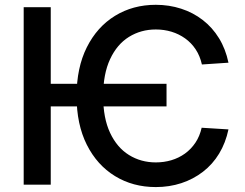

<svg xmlns="http://www.w3.org/2000/svg" viewBox="-20 -757 1004 787"><path d="M662.6 -413.6V-320.8H163.1V-413.6ZM916.5 -500 807.6 -492.7Q799.8 -527.8 782 -554.7Q764.2 -581.5 738.8 -599.6Q713.4 -617.7 682.9 -627Q652.3 -636.2 618.7 -636.2Q557.6 -636.2 508.5 -605.7Q459.5 -575.2 431.2 -514.4Q402.8 -453.6 402.8 -363.3Q402.8 -272.9 431.2 -212.6Q459.5 -152.3 508.5 -121.8Q557.6 -91.3 618.7 -91.3Q651.9 -91.3 682.4 -100.3Q712.9 -109.4 738 -127.4Q763.2 -145.5 781 -172.1Q798.8 -198.7 806.6 -233.4L916.5 -226.6Q904.8 -171.4 878.2 -127.4Q851.6 -83.5 812 -53Q772.5 -22.5 723.4 -6.3Q674.3 9.8 618.7 9.8Q524.9 9.8 451.4 -35.2Q377.9 -80.1 335.9 -163.6Q293.9 -247.1 293.9 -363.3Q293.9 -479.5 335.9 -563.2Q377.9 -647 451.4 -692.1Q524.9 -737.3 618.7 -737.3Q673.3 -737.3 722.4 -721.4Q771.5 -705.6 811 -675Q850.6 -644.5 877.7 -600.3Q904.8 -556.2 916.5 -500ZM188 -727.5V0H77.1V-727.5Z"/></svg>

Font: Inter 18pt Medium
Style: Regular
Weight: 500
Designer: Rasmus Andersson
Foundry: rsms
Version: Version 4.001;git-66647c0bb